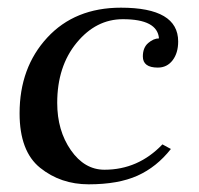

<svg xmlns="http://www.w3.org/2000/svg" viewBox="-20 -470 518 500"><path d="M352 -323Q352 -346 366 -358Q380 -370 394 -370Q390 -420 300 -420Q230 -420 179.5 -358.5Q129 -297 129 -202Q129 -130 164.5 -79Q200 -28 252 -28Q340 -28 403 -94L425 -82Q388 -35 338 -12.5Q288 10 211 10Q138 10 84.5 -33Q31 -76 31 -175Q31 -294 103 -372Q175 -450 295 -450Q444 -450 444 -362Q444 -332 429.5 -313Q415 -294 391 -294Q352 -294 352 -323Z"/></svg>

Font: Judson
Style: Italic
Weight: 400
Italic angle: -9.5°
Version: Version 20110429